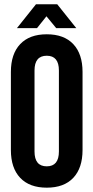

<svg xmlns="http://www.w3.org/2000/svg" viewBox="-20 -868 436 896"><path d="M141.1 -539.1V-161.1Q141.1 -91.8 198.2 -91.8Q254.9 -91.8 254.9 -161.1V-539.1Q254.9 -607.9 198.2 -607.9Q141.1 -607.9 141.1 -539.1ZM30.8 -168V-532.2Q30.8 -616.2 74.2 -662.1Q117.7 -708 198.2 -708Q278.8 -708 322 -662.1Q365.2 -616.2 365.2 -532.2V-168Q365.2 -84 322 -38.1Q278.8 7.8 198.2 7.8Q117.7 7.8 74.2 -38.1Q30.8 -84 30.8 -168ZM152.8 -736.8H59.1L147.9 -848.1H247.1L335.9 -736.8H242.2L196.8 -792Z"/></svg>

Font: Bebas Neue Bold
Style: Regular
Weight: 700
Designer: Ryoichi Tsunekawa
Foundry: Ryoichi Tsunekawa
Version: Version 1.300